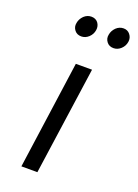

<svg xmlns="http://www.w3.org/2000/svg" viewBox="-138 -776 602 835"><g transform="rotate(20 162.5 -358.0)"><path d="M72 0H146L217 -500H142ZM136 -716Q117 -716 102 -702Q87 -687 84 -668Q80 -649 92 -634Q103 -620 123 -620Q142 -620 157 -634Q172 -648 175 -668Q178 -687 167 -702Q156 -716 136 -716ZM285 -716Q266 -716 251 -702Q236 -687 233 -668Q229 -649 241 -634Q252 -620 272 -620Q291 -620 306 -634Q321 -648 324 -668Q327 -687 315 -702Q304 -716 285 -716Z"/></g></svg>

Font: Unageo
Style: Regular-Italic
Weight: 400
Designer: Richard Sepsi
Foundry: Richard Sepsi
Version: Version 2.000